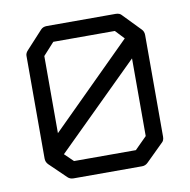

<svg xmlns="http://www.w3.org/2000/svg" viewBox="-67 -663 673 679"><g transform="rotate(-10 270.0 -323.5)"><path d="M421 -432 125 -140 156 -110H378L421 -153ZM408 -506 378 -538H157L117 -494V-217ZM65 -526 122 -588Q130 -597 144 -597H391Q406 -597 413 -588L473 -526Q481 -518 481 -505V-140Q481 -126 472 -119L411 -59Q402 -50 390 -50H144Q131 -50 123 -58L64 -115Q55 -124 55 -137V-506Q55 -516 65 -526Z"/></g></svg>

Font: ibm3270
Style: Regular
Weight: 400
Monospace: yes
Version: Version 2.0.3